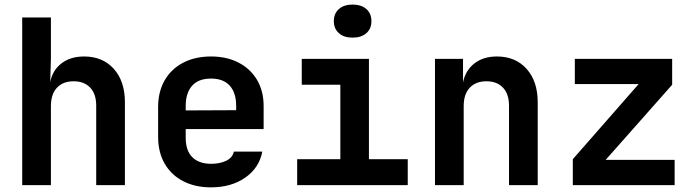

<svg xmlns="http://www.w3.org/2000/svg" viewBox="-20 -806 3036 836"><path d="M76.7 0V-730H201.7V-549.8L198.7 -448.2Q208.5 -500 247.6 -530Q286.6 -560.1 346.2 -560.1Q427.2 -560.1 475.6 -506.1Q523.9 -452.1 523.9 -360.8V0H398.9V-346.2Q398.9 -397 372.6 -424.6Q346.2 -452.1 300.8 -452.1Q254.4 -452.1 228 -424.1Q201.7 -396 201.7 -344.2V0Z M898.9 9.8Q829.6 9.8 777.6 -17.1Q725.6 -43.9 697 -93.5Q668.5 -143.1 668.5 -210V-339.8Q668.5 -406.7 697 -456.3Q725.6 -505.9 777.6 -533Q829.6 -560.1 898.9 -560.1Q967.8 -560.1 1019.5 -533Q1071.3 -505.9 1099.6 -457.5Q1127.9 -409.2 1127.9 -344.2V-244.1H788.6V-206.1Q788.6 -149.9 817.6 -121.3Q846.7 -92.8 898.9 -92.8Q938 -92.8 965.6 -106.4Q993.2 -120.1 998 -146H1122.1Q1108.9 -75.2 1047.9 -32.7Q986.8 9.8 898.9 9.8ZM788.6 -344.2V-325.2L1008.3 -326.2V-345.2Q1008.3 -402.3 980.2 -433.1Q952.1 -463.9 898.9 -463.9Q844.2 -463.9 816.4 -432.6Q788.6 -401.4 788.6 -344.2Z M1515.1 -642.1Q1477.5 -642.1 1455.6 -661.6Q1433.6 -681.2 1433.6 -713.9Q1433.6 -747.1 1455.6 -766.6Q1477.5 -786.1 1515.1 -786.1Q1553.2 -786.1 1575.2 -766.6Q1597.2 -747.1 1597.2 -713.9Q1597.2 -680.7 1575.2 -661.6Q1553.2 -642.1 1515.1 -642.1ZM1273.9 0V-112.8H1461.9V-437H1293.9V-549.8H1586.4V-112.8H1755.4V0Z M1874 0V-549.8H1996.1V-446.8Q2005.9 -498.5 2044.9 -529.3Q2084 -560.1 2143.6 -560.1Q2224.6 -560.1 2272.9 -506.1Q2321.3 -452.1 2321.3 -360.8V0H2196.3V-346.2Q2196.3 -397 2169.9 -424.6Q2143.6 -452.1 2098.1 -452.1Q2051.8 -452.1 2025.4 -424.1Q1999 -396 1999 -344.2V0Z M2474.1 0V-112.8L2760.7 -439.9H2482.9V-549.8H2906.7V-437L2617.2 -109.9H2917.5V0Z"/></svg>

Font: UDEV Gothic 35
Style: Bold
Weight: 700
Version: v2.1.0; ttfautohint (v1.8.4.7-5d5b-dirty) -l 6 -r 45 -G 200 